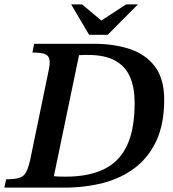

<svg xmlns="http://www.w3.org/2000/svg" viewBox="-37 -857 792 877"><path d="M257 0H-17L-9 -38Q30 -38 51 -44.5Q72 -51 82.5 -71Q93 -91 102 -132L185 -534Q193 -571 188 -588.5Q183 -606 164.5 -611.5Q146 -617 111 -617L119 -657H392Q485 -657 557.5 -632.5Q630 -608 671.5 -552Q713 -496 713 -402Q713 -291 677.5 -214.5Q642 -138 579.5 -90.5Q517 -43 434.5 -21.5Q352 0 257 0ZM262 -50Q367 -50 437.5 -84Q508 -118 543 -192Q578 -266 578 -388Q578 -455 557.5 -504Q537 -553 490 -579.5Q443 -606 365 -606Q355 -606 346 -606Q337 -606 324 -605L209 -52Q222 -51 235 -50.5Q248 -50 262 -50ZM455 -698H370L288 -837H338L426 -763L539 -837H593Z"/></svg>

Font: STIX Two Text SemiBold
Style: Italic
Weight: 600
Italic angle: -12°
Designer: Ross Mills, John Hudson & Paul Hanslow, Tiro Typeworks Ltd; with prior portions MicroPress Inc. and Coen Hoffman, Elsevi
Foundry: Tiro Typeworks Ltd
Version: Version 2.13 b171